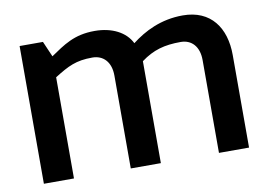

<svg xmlns="http://www.w3.org/2000/svg" viewBox="-63 -634 1009 729"><g transform="rotate(-10 441.5 -269.0)"><path d="M51 0H167V-390C221 -424 252 -440 315 -440C357 -440 386 -411 386 -358V0H502V-358V-393C549 -428 593 -440 656 -440C697 -440 726 -411 726 -358V0H842V-357C842 -462 789 -538 681 -538C596 -538 531 -504 482 -466C460 -511 408 -538 341 -538C261 -538 219 -506 167 -471L141 -531H51Z"/></g></svg>

Font: Exo
Style: Demi Bold
Weight: 600
Designer: Natanael Gama
Version: Version 1.00